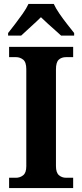

<svg xmlns="http://www.w3.org/2000/svg" viewBox="-20 -951 415 971"><path d="M26 0V-52H61Q81 -52 97 -64.5Q113 -77 113 -110V-601Q113 -637 97 -649.5Q81 -662 61 -662H26V-714H350V-662H314Q291 -662 277 -649Q263 -636 263 -600V-111Q263 -78 278 -65Q293 -52 314 -52H350V0ZM21 -784Q36 -803 56 -829Q76 -855 95 -882Q114 -909 124 -931H252Q262 -909 280.5 -882Q299 -855 319.5 -829Q340 -803 355 -784V-771H289Q277 -782 258.5 -798.5Q240 -815 220.5 -832.5Q201 -850 187 -864Q166 -843 136 -816Q106 -789 87 -771H21Z"/></svg>

Font: Noto Serif Devanagari SemiCondensed
Style: Bold
Weight: 700
Width: 4
Designer: Universal Thirst, Indian Type Foundry and the Monotype Design Team
Foundry: Monotype Imaging Inc.
Version: Version 2.004; ttfautohint (v1.8.4.7-5d5b)